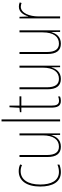

<svg xmlns="http://www.w3.org/2000/svg" viewBox="821 -1672 810 2492"><g transform="rotate(-90 1226.0 -426.0)"><path d="M239 -41C274 -41 311 -49 336 -60V-86C307 -73 273 -66 241 -66C125 -66 77 -168 77 -309C77 -473 144 -563 251 -563C278 -563 305 -558 329 -545L338 -569C312 -582 284 -588 250 -588C126 -588 51 -486 51 -309C51 -148 109 -41 239 -41Z M741 -578H715V-278C715 -133 657 -66 569 -66C499 -66 460 -113 460 -224V-578H434V-217C434 -100 478 -41 568 -41C661 -41 700 -104 717 -163H719L721 -51H741Z M922 -51V-811H896V-51Z M1165 -65C1114 -65 1101 -100 1101 -170V-554H1222V-578H1101V-708H1080L1073 -579L1016 -573V-554H1075V-171C1075 -88 1093 -41 1164 -41C1188 -41 1204 -46 1220 -52V-77C1206 -70 1186 -65 1165 -65Z M1620 -578H1594V-278C1594 -133 1536 -66 1448 -66C1378 -66 1339 -113 1339 -224V-578H1313V-217C1313 -100 1357 -41 1447 -41C1540 -41 1579 -104 1596 -163H1598L1600 -51H1620Z M2078 -578H2052V-278C2052 -133 1994 -66 1906 -66C1836 -66 1797 -113 1797 -224V-578H1771V-217C1771 -100 1815 -41 1905 -41C1998 -41 2037 -104 2054 -163H2056L2058 -51H2078Z M2385 -586C2313 -586 2277 -521 2260 -465H2258L2254 -578H2233V-51H2259V-334C2259 -445 2301 -561 2385 -561C2404 -561 2420 -556 2433 -551L2441 -575C2424 -583 2404 -586 2385 -586Z"/></g></svg>

Font: Noto Sans Tamil UI Condensed Thin
Style: Regular
Weight: 100
Width: 3
Designer: Jelle Bosma - Monotype Design Team
Foundry: Monotype Imaging Inc.
Version: Version 2.004